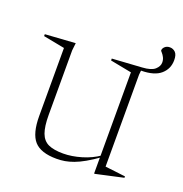

<svg xmlns="http://www.w3.org/2000/svg" viewBox="-126 -733 816 854"><g transform="rotate(20 282.0 -306.5)"><path d="M131 -161.5Q131 -107 142.2 -76.5Q153.5 -46 179.2 -34Q205 -22 249.5 -22Q290 -22 335.5 -35.5Q381 -49 416.5 -74L418.5 -66.5Q385 -42.5 358.5 -27.5Q332 -12.5 310.2 -4.5Q288.5 3.5 269.2 6.8Q250 10 230 10Q155.5 10 124.2 -25Q93 -60 93 -143V-464.5L-8 -484V-493L135 -502.5L131 -467ZM526 -553Q526 -566.5 520.5 -577Q515 -587.5 509 -594Q503 -600.5 503 -602Q503 -612 512 -620.2Q521 -628.5 535.5 -628.5Q550.5 -628.5 561.5 -617.8Q572.5 -607 572.5 -581Q572.5 -540 542.5 -513.8Q512.5 -487.5 449.5 -487L447.5 -467V-32Q452 -31.5 464.2 -30Q476.5 -28.5 492 -26.8Q507.5 -25 521.5 -23.2Q535.5 -21.5 543.5 -20.5V-14L414.5 14.5H410V-65.5V-464.5L309 -484V-493L449.5 -502Q492 -504.5 509 -519.8Q526 -535 526 -553Z"/></g></svg>

Font: Newsreader 60pt ExtraLight
Style: Regular
Weight: 250
Designer: Hugues Gentile
Foundry: Production Type
Version: Version 1.003